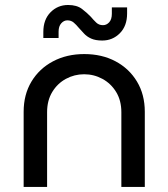

<svg xmlns="http://www.w3.org/2000/svg" viewBox="-20 -735 662 755"><path d="M73 0V-295.4Q73 -363.2 103.7 -414.2Q134.4 -465.2 188.4 -493.8Q242.4 -522.4 311.2 -522.4Q381 -522.4 434.5 -493.8Q488 -465.2 518.7 -414.2Q549.4 -363.2 549.4 -295.4V0H457.2V-293.8Q457.2 -339.6 436.8 -373.1Q416.4 -406.6 382.9 -424.8Q349.4 -443 310.8 -443Q272.6 -443 239.3 -425Q206 -407 185.6 -373.5Q165.2 -340 165.2 -293.8V0ZM382 -575.6Q355.4 -575.6 338.3 -583.4Q321.2 -591.2 310.4 -603.1Q299.6 -615 289.6 -625.8Q279.8 -637.8 269.7 -646.4Q259.6 -655 244.8 -655Q231.2 -655 220.8 -643.3Q210.4 -631.6 210.4 -610.6V-585.6H150.4V-609.4Q150.4 -658 178.7 -686.7Q207 -715.4 247.8 -715.4Q282.2 -715.4 302.5 -699.8Q322.8 -684.2 337 -669.2Q347.6 -656.6 358.3 -646.3Q369 -636 385 -636Q399 -636 409.4 -647.4Q419.8 -658.8 419.8 -680.8V-705.8H479.8V-682Q479.8 -633 451.3 -604.3Q422.8 -575.6 382 -575.6Z"/></svg>

Font: MuseoModerno Thin
Style: Regular
Weight: 100
Designer: Pablo Cosgaya, Héctor Gatti, Marcela Romero, and the Authors of The MuseoModerno Project.
Foundry: Omnibus-Type Team
Version: Version 1.003